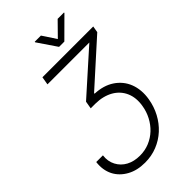

<svg xmlns="http://www.w3.org/2000/svg" viewBox="-338 -1045 1361 1361"><g transform="rotate(-45 343.0 -364.5)"><path d="M12.8 -32.7H79.9Q72.8 21.7 95.9 65Q118.6 108 162.1 131.4Q205.6 154.8 264.6 154.8Q315.7 154.8 359.9 136.4Q404.1 117.9 438.2 85.8Q472.3 53.6 495 10.3Q517.8 -33 525.6 -82.7Q537.6 -155.2 512.8 -210.9Q500.7 -238.3 480.6 -260.1Q460.6 -282 433.6 -297.2Q406.6 -312.5 373.4 -320.8Q340.2 -329.2 301.5 -329.5H254.3L264.2 -386.4L577.4 -666.5H157.7L168 -727.3H677.2L669 -678.6L347.7 -389.2L346.9 -383.5Q432.9 -380 492.5 -340.6Q522 -321 543.9 -294.4Q565.7 -267.8 578.5 -234.9Q591.3 -202.1 594.6 -164.1Q598 -126.1 590.9 -83.8Q580.3 -19.9 551 34.8Q521.7 89.5 477.8 129.8Q433.9 170.1 377.3 192.8Q320.7 215.6 255.3 215.6Q215.9 215.6 182.4 207.9Q148.8 200.3 119.7 184.3Q90.6 168.3 68.4 146.1Q46.2 123.9 32.3 96.6Q18.5 69.2 13.3 36.8Q8.2 4.3 12.8 -32.7ZM307.5 -943.9H369.3L436.8 -841.6L537.3 -943.9H601.2L600.1 -938.9L456.7 -796.2H403.8L306.8 -938.9Z"/></g></svg>

Font: Inter P Light
Style: Italic
Weight: 300
Italic angle: 9.39999°
Designer: Rasmus Andersson
Foundry: rsms
Version: Version 3.018;git-588b23468